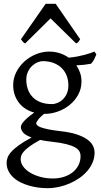

<svg xmlns="http://www.w3.org/2000/svg" viewBox="-20 -738 528 1002"><path d="M336.9 -293Q336.9 -318.8 328.4 -341.8Q319.8 -364.7 303 -381.8Q286.1 -398.9 261 -408.9Q235.8 -418.9 203.1 -418.9Q190.9 -418.9 176 -412.8Q161.1 -406.7 147.9 -394.5Q134.8 -382.3 126 -364Q117.2 -345.7 117.2 -321.8Q117.2 -295.9 125.2 -272.7Q133.3 -249.5 149.7 -232.2Q166 -214.8 191.2 -204.8Q216.3 -194.8 251 -194.8Q265.1 -194.8 280.5 -201.2Q295.9 -207.5 308.3 -219.7Q320.8 -231.9 328.9 -250.2Q336.9 -268.6 336.9 -293ZM252.9 2Q234.4 0 218.8 -2.4Q203.1 -4.9 189.5 -7.8Q154.3 11.2 134 26.4Q113.8 41.5 103.5 53.5Q93.3 65.4 90.6 75.2Q87.9 85 87.9 92.8Q87.9 113.3 101.6 131.6Q115.2 149.9 138.2 163.6Q161.1 177.2 191.4 185.3Q221.7 193.4 254.9 193.4Q287.6 193.4 314.5 184.6Q341.3 175.8 360.4 160.2Q379.4 144.5 389.9 123.3Q400.4 102.1 400.4 76.7Q400.4 63 394 51.5Q387.7 40 371.1 30.8Q354.5 21.5 325.9 14.2Q297.4 6.8 252.9 2ZM405.3 -313Q405.3 -275.4 388.4 -244.4Q371.6 -213.4 344.2 -190.9Q316.9 -168.5 282.2 -156Q247.6 -143.6 211.9 -143.6H209.5Q186.5 -124.5 177.7 -111.6Q168.9 -98.6 168.9 -95.7Q168.9 -89.8 174.1 -84.2Q179.2 -78.6 193.1 -73.5Q207 -68.4 231.4 -63.2Q255.9 -58.1 293.9 -53.7Q347.2 -47.9 381.8 -36.1Q416.5 -24.4 437 -9Q457.5 6.3 465.6 23.9Q473.6 41.5 473.6 58.6Q473.6 85.4 463.4 109.6Q453.1 133.8 435.5 154.3Q418 174.8 394 191.4Q370.1 208 342.8 219.7Q315.4 231.4 286.1 237.8Q256.8 244.1 228 244.1Q205.1 244.1 180.7 241Q156.2 237.8 132.3 231Q108.4 224.1 87.2 213.6Q65.9 203.1 49.8 188.2Q33.7 173.3 24.2 154.5Q14.6 135.7 14.6 111.8Q14.6 99.1 19.3 85.2Q23.9 71.3 38.1 55.2Q52.2 39.1 77.6 20.5Q103 2 145 -20.5Q113.3 -31.7 101.1 -45.9Q88.9 -60.1 88.9 -74.7Q88.9 -78.6 91.3 -85.2Q93.8 -91.8 101.3 -101.1Q108.9 -110.4 122.6 -122.6Q136.2 -134.8 158.7 -150.4Q133.8 -157.2 113.5 -170.2Q93.3 -183.1 78.9 -201.7Q64.5 -220.2 56.6 -243.4Q48.8 -266.6 48.8 -293.9Q48.8 -329.6 64.9 -361.6Q81.1 -393.6 107.4 -417.2Q133.8 -440.9 167.5 -454.8Q201.2 -468.8 236.8 -468.8Q266.1 -468.8 291.7 -460.4Q317.4 -452.1 338.4 -437Q363.8 -439.5 384.3 -443.4Q404.8 -447.3 421.1 -451.7Q437.5 -456.1 450.2 -460.4Q462.9 -464.8 473.1 -468.8L482.9 -454.1Q477.1 -440.4 471.7 -429Q466.3 -417.5 455.1 -405.3Q436.5 -401.9 418.7 -399.9Q400.9 -397.9 378.4 -397Q391.1 -378.4 398.2 -357.4Q405.3 -336.4 405.3 -313ZM398.4 -533.2Q392.6 -523.9 389.2 -519.5Q385.7 -515.1 377.4 -511.2L243.7 -642.1L111.3 -511.2Q107.4 -513.2 104.7 -515.1Q102.1 -517.1 99.9 -519.5Q97.7 -522 95.2 -525.4Q92.8 -528.8 89.4 -533.2L218.3 -718.3H270.5L398.4 -533.2Z"/></svg>

Font: Gentium
Style: Regular
Weight: 400
Designer: J. Victor Gaultney
Version: Version 1.03; 2011; OFL 1.1 release